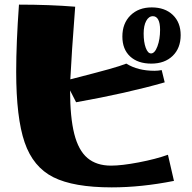

<svg xmlns="http://www.w3.org/2000/svg" viewBox="-20 -796 831 830"><path d="M50 -486Q50 -610 62 -776Q195 -776 305 -767Q289 -559 284 -453Q401 -483 451 -497Q501 -511 526 -521Q576 -490 648 -490Q663 -490 679 -493L692 -440Q528 -393 309 -354L283 -405Q283 -289 301 -217.5Q319 -146 358 -113Q397 -80 460 -80Q506 -80 579.5 -94Q653 -108 706 -127L732 -14Q591 14 463 14Q298 14 210.5 -30Q123 -74 86.5 -180.5Q50 -287 50 -486ZM509 -638Q509 -695 544 -729.5Q579 -764 636 -764Q693 -764 727 -731.5Q761 -699 761 -644Q761 -588 726.5 -554.5Q692 -521 634 -521Q576 -521 542.5 -552Q509 -583 509 -638ZM672 -667Q672 -696 664 -711Q656 -726 641 -726Q623 -726 612 -705.5Q601 -685 601 -651Q601 -614 610 -589.5Q619 -565 633 -565Q649 -565 660.5 -595.5Q672 -626 672 -667Z"/></svg>

Font: Otomanopee One
Style: Regular
Weight: 400
Designer: Das Ende der Wildnis
Foundry: Gutenberg Labo
Version: Version 3.005